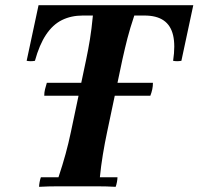

<svg xmlns="http://www.w3.org/2000/svg" viewBox="-20 -720 767 742"><path d="M561 -350H151Q151 -363 154 -375Q157 -387 161 -400H571Q571 -387 568.5 -375Q566 -363 561 -350ZM131 2Q131 -5 133 -16Q135 -27 138 -35H206Q222 -83 233.5 -125Q245 -167 254 -210L313 -490Q321 -528 327.5 -567.5Q334 -607 339 -660H300Q255 -660 219.5 -642.5Q184 -625 158 -586Q132 -547 115 -485Q99 -482 83 -485L129 -700H727L681 -485Q664 -482 649 -485Q658 -545 649 -583.5Q640 -622 612.5 -641Q585 -660 538 -660H499Q482 -609 472.5 -572Q463 -535 453 -490L394 -210Q385 -168 377.5 -122.5Q370 -77 366 -35H434Q434 -28 432 -17Q430 -6 427 2Q393 0 353.5 0Q314 0 279 0Q245 0 205.5 0Q166 0 131 2Z"/></svg>

Font: Poltawski Nowy SemiBold
Style: Italic
Weight: 600
Italic angle: -12°
Version: Version 1.001;gftools[0.9.25]